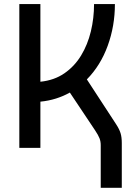

<svg xmlns="http://www.w3.org/2000/svg" viewBox="-20 -713 626 926"><path d="M73.2 0V-693.4H174.8V-318.8Q241.7 -325.7 290.5 -359.4Q339.4 -393.1 371.1 -445.3Q402.8 -497.6 418.2 -561.5Q433.6 -625.5 433.6 -693.4H534.2Q534.2 -587.9 499.5 -492.4Q464.8 -397 398.9 -330.1L540 -113.8Q555.7 -89.8 561.5 -70.6Q567.4 -51.3 567.4 -22.9V192.9H465.8V-13.2Q465.8 -30.8 460 -45.9Q454.1 -61 438.5 -84.5L316.9 -266.6Q285.6 -249 250 -237.8Q214.4 -226.6 174.8 -222.7V0Z"/></svg>

Font: CaskaydiaCove NFP
Style: Regular
Weight: 400
Designer: Aaron Bell
Foundry: Saja Typeworks
Version: Version 2111.001; VTT 6.35;Nerd Fonts 3.1.1